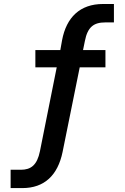

<svg xmlns="http://www.w3.org/2000/svg" viewBox="-20 -749 626 962"><path d="M91.8 193.4C202.6 193.4 269.5 128.9 293.5 12.7L379.4 -411.6H508.3V-498H396L405.3 -543.5C418.9 -613.3 449.2 -636.7 507.3 -636.7H550.8V-729H496.1C380.9 -729 312.5 -662.1 291 -547.4L282.2 -498H157.2V-411.6H264.2L180.2 8.3C166 78.1 135.3 101.6 84.5 101.6H33.2V193.4Z"/></svg>

Font: Winston Medium
Style: Regular
Weight: 500
Designer: Vernon Adams, Kim Jin-seong, David Berlow, Cristiano Sobral
Foundry: The Winston Project Authors
Version: Version 3.004